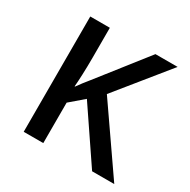

<svg xmlns="http://www.w3.org/2000/svg" viewBox="-127 -654 763 773"><g transform="rotate(30 254.0 -268.0)"><path d="M485 -536 293 -299 500 0H397L233 -242L170 -188V0H79V-536H170V-397Q170 -357 168.5 -319Q167 -281 165 -261H167Q176 -274 186.5 -287.5Q197 -301 206 -312L382 -536Z"/></g></svg>

Font: Noto Sans Display
Style: Regular
Weight: 400
Designer: Monotype Design Team
Foundry: Monotype Imaging Inc.
Version: Version 2.003